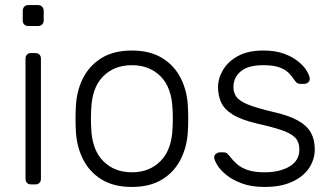

<svg xmlns="http://www.w3.org/2000/svg" viewBox="-20 -730 1313 760"><path d="M103 0Q93 0 87 -6Q81 -12 81 -22V-498Q81 -508 87 -514Q93 -520 103 -520H120Q130 -520 136 -514Q142 -508 142 -498V-22Q142 -12 136 -6Q130 0 120 0ZM92 -627Q82 -627 76 -633Q70 -639 70 -649V-687Q70 -697 76 -703.5Q82 -710 92 -710H130Q140 -710 146.5 -703.5Q153 -697 153 -687V-649Q153 -639 146.5 -633Q140 -627 130 -627Z M502 10Q430 10 381.5 -20Q333 -50 307.5 -102Q282 -154 280 -218Q279 -233 279 -260Q279 -287 280 -302Q282 -367 307.5 -418.5Q333 -470 381.5 -500Q430 -530 502 -530Q574 -530 622.5 -500Q671 -470 696.5 -418.5Q722 -367 724 -302Q725 -287 725 -260Q725 -233 724 -218Q722 -154 696.5 -102Q671 -50 622.5 -20Q574 10 502 10ZM502 -48Q572 -48 616 -93Q660 -138 663 -223Q664 -238 664 -260Q664 -282 663 -297Q660 -383 616 -427.5Q572 -472 502 -472Q432 -472 388 -427.5Q344 -383 341 -297Q340 -282 340 -260Q340 -238 341 -223Q344 -138 388 -93Q432 -48 502 -48Z M1027 10Q975 10 937.5 -4Q900 -18 876 -37.5Q852 -57 840.5 -76Q829 -95 828 -105Q827 -116 835 -121.5Q843 -127 850 -127H865Q871 -127 875.5 -125Q880 -123 887 -114Q900 -97 917 -81.5Q934 -66 960.5 -57Q987 -48 1027 -48Q1087 -48 1126 -71Q1165 -94 1165 -139Q1165 -167 1149.5 -184Q1134 -201 1097 -214Q1060 -227 997 -241Q934 -256 900.5 -277Q867 -298 855 -325.5Q843 -353 843 -385Q843 -420 863 -453.5Q883 -487 922.5 -508.5Q962 -530 1022 -530Q1071 -530 1105.5 -517Q1140 -504 1162 -485.5Q1184 -467 1194.5 -449Q1205 -431 1206 -420Q1207 -410 1200 -404Q1193 -398 1184 -398H1169Q1161 -398 1156 -401.5Q1151 -405 1147 -411Q1137 -427 1123 -441Q1109 -455 1085.5 -463.5Q1062 -472 1022 -472Q962 -472 933 -447.5Q904 -423 904 -385Q904 -363 916 -346.5Q928 -330 961 -316.5Q994 -303 1057 -288Q1121 -274 1158 -253.5Q1195 -233 1210.5 -205Q1226 -177 1226 -139Q1226 -99 1203.5 -65Q1181 -31 1136.5 -10.5Q1092 10 1027 10Z"/></svg>

Font: Rubik Light
Style: Regular
Weight: 300
Designer: Hubert and Fischer
Foundry: Hubert and Fischer
Version: Version 2.300;gftools[0.9.30]